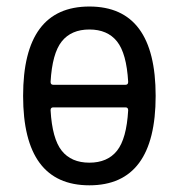

<svg xmlns="http://www.w3.org/2000/svg" viewBox="-20 -550 540 580"><path d="M140.6 -225.6Q132.8 -225.6 132.8 -216.8Q137.7 -130.9 166.5 -94.7Q195.3 -58.6 250 -58.6Q304.7 -58.6 333.5 -94.7Q362.3 -130.9 367.2 -216.8Q367.2 -225.6 359.4 -225.6ZM132.8 -302.7Q132.8 -293.9 140.6 -293.9H359.4Q367.2 -293.9 367.2 -302.7Q362.3 -388.7 333.5 -424.8Q304.7 -460.9 250 -460.9Q195.3 -460.9 166.5 -424.8Q137.7 -388.7 132.8 -302.7ZM450.2 -260.3Q450.2 9.8 250 9.8Q49.8 9.8 49.8 -260.3Q49.8 -530.3 250 -530.3Q450.2 -530.3 450.2 -260.3Z"/></svg>

Font: Rounded Mgen+ 2m regular
Style: Regular
Weight: 400
Designer: [Source Han Sans]
Ryoko NISHIZUKA  (kana & ideographs); Paul D. Hunt (Latin, Greek & Cyrillic); Wenlong ZHANG  (bopomofo
Version: Version 1.059.20150602